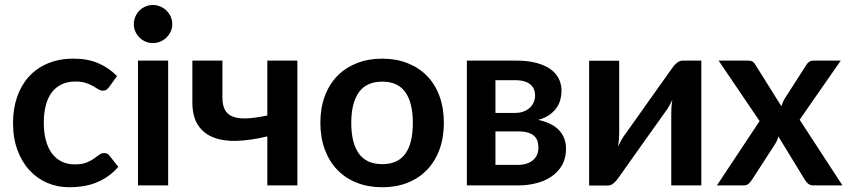

<svg xmlns="http://www.w3.org/2000/svg" viewBox="-20 -762 3485 789"><path d="M428.5 -404.5Q423 -397.5 417.8 -393.5Q412.5 -389.5 402.5 -389.5Q393 -389.5 384 -395.2Q375 -401 362.5 -408.2Q350 -415.5 332.8 -421.2Q315.5 -427 290 -427Q257.5 -427 233 -415.2Q208.5 -403.5 192.2 -381.5Q176 -359.5 168 -328.2Q160 -297 160 -257.5Q160 -216.5 168.8 -184.5Q177.5 -152.5 194 -130.8Q210.5 -109 234 -97.8Q257.5 -86.5 287 -86.5Q316.5 -86.5 334.8 -93.8Q353 -101 365.5 -109.8Q378 -118.5 387.2 -125.8Q396.5 -133 408 -133Q423 -133 430.5 -121.5L466 -76.5Q445.5 -52.5 421.5 -36.2Q397.5 -20 371.8 -10.2Q346 -0.5 318.8 3.5Q291.5 7.5 264.5 7.5Q217 7.5 175 -10.2Q133 -28 101.5 -62Q70 -96 51.8 -145.2Q33.5 -194.5 33.5 -257.5Q33.5 -314 49.8 -362.2Q66 -410.5 97.5 -445.8Q129 -481 175.5 -501Q222 -521 282.5 -521Q340 -521 383.2 -502.5Q426.5 -484 461 -449.5Z M671 -513V0H547V-513ZM688 -662.5Q688 -646.5 681.5 -632.5Q675 -618.5 664.2 -608Q653.5 -597.5 639 -591.2Q624.5 -585 608 -585Q592 -585 577.8 -591.2Q563.5 -597.5 553 -608Q542.5 -618.5 536.2 -632.5Q530 -646.5 530 -662.5Q530 -679 536.2 -693.5Q542.5 -708 553 -718.5Q563.5 -729 577.8 -735.2Q592 -741.5 608 -741.5Q624.5 -741.5 639 -735.2Q653.5 -729 664.2 -718.5Q675 -708 681.5 -693.5Q688 -679 688 -662.5Z M1202 0H1078.5V-201.5Q1012 -185.5 955.8 -183.2Q899.5 -181 858.2 -196.8Q817 -212.5 793.8 -247.8Q770.5 -283 770.5 -342.5V-513H894V-361.5Q894 -330 904.2 -310.8Q914.5 -291.5 936.8 -282.8Q959 -274 994 -275.5Q1029 -277 1078.5 -287.5V-513H1202Z M1551 -521Q1608 -521 1654.8 -502.5Q1701.5 -484 1734.8 -450Q1768 -416 1786 -367Q1804 -318 1804 -257.5Q1804 -196.5 1786 -147.5Q1768 -98.5 1734.8 -64Q1701.5 -29.5 1654.8 -11Q1608 7.5 1551 7.5Q1493.5 7.5 1446.5 -11Q1399.5 -29.5 1366.2 -64Q1333 -98.5 1314.8 -147.5Q1296.5 -196.5 1296.5 -257.5Q1296.5 -318 1314.8 -367Q1333 -416 1366.2 -450Q1399.5 -484 1446.5 -502.5Q1493.5 -521 1551 -521ZM1551 -87.5Q1615 -87.5 1645.8 -130.5Q1676.5 -173.5 1676.5 -256.5Q1676.5 -339.5 1645.8 -383Q1615 -426.5 1551 -426.5Q1486 -426.5 1454.8 -382.8Q1423.5 -339 1423.5 -256.5Q1423.5 -174 1454.8 -130.8Q1486 -87.5 1551 -87.5Z M1898.5 -513H2100.5Q2149 -513 2184.2 -503.5Q2219.5 -494 2242.5 -477.5Q2265.5 -461 2276.5 -438.2Q2287.5 -415.5 2287.5 -389Q2287.5 -372.5 2283.2 -354.5Q2279 -336.5 2268 -320.2Q2257 -304 2238.5 -290.5Q2220 -277 2191.5 -269.5Q2217 -264 2238.2 -254.2Q2259.5 -244.5 2274.5 -229.8Q2289.5 -215 2297.8 -195.2Q2306 -175.5 2306 -151Q2306 -112 2289.8 -83.5Q2273.5 -55 2246.2 -36.5Q2219 -18 2183.2 -9Q2147.5 0 2108.5 0H1898.5ZM2016 -222V-84.5H2108Q2147 -84.5 2169.8 -103.5Q2192.5 -122.5 2192.5 -155.5Q2192.5 -169.5 2188.8 -181.8Q2185 -194 2175.5 -203Q2166 -212 2149.8 -217Q2133.5 -222 2108.5 -222ZM2016 -298H2097Q2115 -298 2130 -303.2Q2145 -308.5 2156 -318.2Q2167 -328 2173 -341.2Q2179 -354.5 2179 -370.5Q2179 -382 2175 -393.2Q2171 -404.5 2161.5 -413.2Q2152 -422 2136.2 -427.2Q2120.5 -432.5 2097 -432.5H2016Z M2401 0.5V-512.5H2524.5V-213Q2524.5 -201.5 2523.2 -187.8Q2522 -174 2520 -160Q2531 -184.5 2542 -200.5Q2542.5 -201.5 2551.5 -214Q2560.5 -226.5 2574.8 -246.5Q2589 -266.5 2607 -291.8Q2625 -317 2643.5 -343.5Q2687 -405 2742.5 -482.5Q2749.5 -493.5 2761 -503.2Q2772.5 -513 2787 -513H2862V0H2738.5V-299.5Q2738.5 -311 2739.5 -324.5Q2740.5 -338 2743 -352Q2737.5 -340.5 2732 -330.2Q2726.5 -320 2721 -312Q2720 -311 2711 -298.2Q2702 -285.5 2687.8 -265.5Q2673.5 -245.5 2655.5 -220.2Q2637.5 -195 2619 -169Q2575.5 -107.5 2520.5 -30Q2513.5 -19.5 2502.2 -9.5Q2491 0.5 2476.5 0.5Z M3101.5 -264.5 2933 -513H3052Q3065.5 -513 3072 -509.2Q3078.5 -505.5 3083.5 -497L3191 -325.5Q3193.5 -334 3197.2 -342.5Q3201 -351 3206.5 -359.5L3293 -494.5Q3304 -513 3321.5 -513H3435L3266 -270L3442 0H3323Q3309.5 0 3301.2 -7Q3293 -14 3287.5 -23L3178.5 -201.5Q3174 -183.5 3166 -171.5L3070 -23Q3064.5 -14.5 3056.5 -7.2Q3048.5 0 3036.5 0H2926Z"/></svg>

Font: Lato
Style: Bold
Weight: 700
Designer: Lukasz Dziedzic
Foundry: tyPoland Lukasz Dziedzic
Version: Version 2.007; 2014-02-27